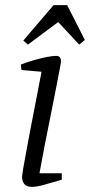

<svg xmlns="http://www.w3.org/2000/svg" viewBox="-20 -720 351 749"><path d="M105 9Q83 9 74.5 -2.5Q66 -14 66 -29Q66 -35 71 -65Q76 -95 84.5 -140Q93 -185 103 -238Q113 -291 123.5 -343.5Q134 -396 142 -440L64 -447L61 -468Q87 -478 113 -485.5Q139 -493 162 -497.5Q185 -502 199 -502Q209 -502 213.5 -496.5Q218 -491 218 -480Q218 -476 212 -445Q206 -414 196.5 -365Q187 -316 175.5 -259Q164 -202 153 -146Q142 -90 134 -44H221V-19Q178 -6 150 1.5Q122 9 105 9ZM89 -546 71 -562 189 -700H242L311 -564L289 -546L207 -634Z"/></svg>

Font: Manuale Light
Style: Italic
Weight: 300
Italic angle: -11°
Version: Version 1.002